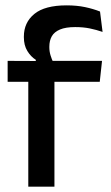

<svg xmlns="http://www.w3.org/2000/svg" viewBox="-20 -696 415 716"><path d="M228.5 -676Q266.5 -676 297.2 -669.5Q328 -663 353 -653L362.5 -577Q339 -585 314.8 -590Q290.5 -595 260.5 -595Q225 -595 203.8 -586Q182.5 -577 173.2 -560.8Q164 -544.5 164 -522V-520Q164 -504 168.5 -489.5Q173 -475 178.5 -463.5L113.5 -461.5V-473Q95 -484.5 82 -505.8Q69 -527 69 -557V-559.5Q69 -612 108 -644Q147 -676 228.5 -676ZM85.5 0V-440.5H183V0ZM8.5 -391V-469L123 -468.5L163 -469H360.5L352 -391Z"/></svg>

Font: Anek Odia Medium
Style: Regular
Weight: 500
Designer: Yesha Goshar & Mahesh Sahu (Odia), Yesha Goshar (Latin)
Foundry: Ek Type
Version: Version 1.003